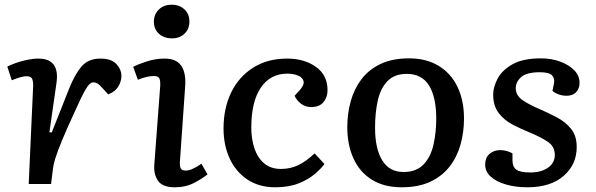

<svg xmlns="http://www.w3.org/2000/svg" viewBox="-20 -782 2531 816"><path d="M121 -419Q121 -438 116 -448Q111 -458 92 -458Q73 -458 30 -441L11 -499Q24 -506 46.5 -514Q69 -522 94.5 -527.5Q120 -533 143 -533Q235 -533 220 -429L190 -220L200 -219L274 -406Q299 -468 327.5 -500.5Q356 -533 407 -533Q453 -533 474.5 -510Q496 -487 496 -459Q496 -436 482.5 -414Q469 -392 440 -381L415 -408Q406 -419 396.5 -425.5Q387 -432 377 -432Q369 -432 360.5 -424.5Q352 -417 339 -393.5Q326 -370 304 -321Q265 -237 244.5 -187.5Q224 -138 215 -108.5Q206 -79 204 -56L197 0H102Z M634 -690Q634 -721 655 -741.5Q676 -762 710 -762Q743 -762 764 -742Q785 -722 785 -691Q785 -659 764.5 -639Q744 -619 711 -619Q677 -619 655.5 -638.5Q634 -658 634 -690ZM661 -418Q662 -441 656.5 -450Q651 -459 634 -459Q621 -459 604.5 -455.5Q588 -452 566 -443L546 -498Q567 -509 604 -521Q641 -533 679 -533Q729 -533 750 -503Q771 -473 767 -416L745 -100Q743 -78 747.5 -67.5Q752 -57 770 -57Q794 -57 836 -86L862 -41Q843 -25 806.5 -5.5Q770 14 723 14Q670 14 651 -14.5Q632 -43 636 -85Z M1200 -533Q1273 -533 1322.5 -498Q1372 -463 1372 -399Q1372 -368 1354.5 -347.5Q1337 -327 1303 -327Q1278 -327 1259.5 -341Q1241 -355 1232 -375L1255 -400Q1274 -422 1270 -437.5Q1266 -453 1246.5 -461Q1227 -469 1201 -469Q1129 -469 1088.5 -409.5Q1048 -350 1048 -239Q1048 -191 1061.5 -151Q1075 -111 1103 -87.5Q1131 -64 1174 -64Q1214 -64 1247.5 -80Q1281 -96 1317 -130L1359 -85Q1346 -67 1319 -43.5Q1292 -20 1250 -3Q1208 14 1150 14Q1081 14 1031.5 -19Q982 -52 956 -108.5Q930 -165 930 -236Q930 -322 962.5 -389Q995 -456 1056 -494.5Q1117 -533 1200 -533Z M1687 14Q1613 14 1561 -18Q1509 -50 1482.5 -108Q1456 -166 1456 -242Q1456 -299 1470.5 -351.5Q1485 -404 1516 -445Q1547 -486 1597 -510Q1647 -534 1719 -534Q1792 -534 1844.5 -502Q1897 -470 1924.5 -412.5Q1952 -355 1952 -278Q1952 -221 1937.5 -168.5Q1923 -116 1891.5 -75Q1860 -34 1809.5 -10Q1759 14 1687 14ZM1695 -51Q1750 -51 1780.5 -83.5Q1811 -116 1822.5 -168Q1834 -220 1834 -278Q1834 -369 1803.5 -418.5Q1773 -468 1709 -468Q1656 -468 1626.5 -437Q1597 -406 1585.5 -354.5Q1574 -303 1574 -239Q1574 -150 1604.5 -100.5Q1635 -51 1695 -51Z M2235 -49Q2279 -49 2308.5 -69Q2338 -89 2338 -124Q2338 -160 2306.5 -180.5Q2275 -201 2231 -219Q2194 -234 2158.5 -252.5Q2123 -271 2099.5 -301.5Q2076 -332 2076 -380Q2076 -412 2095 -448Q2114 -484 2158.5 -509Q2203 -534 2279 -534Q2323 -534 2360 -520.5Q2397 -507 2420 -484Q2443 -461 2443 -431Q2444 -408 2429.5 -391.5Q2415 -375 2388 -375Q2369 -375 2352.5 -381.5Q2336 -388 2328 -396L2334 -425Q2339 -448 2326.5 -461.5Q2314 -475 2274 -475Q2218 -475 2195 -454.5Q2172 -434 2172 -407Q2172 -376 2201.5 -356Q2231 -336 2274 -318Q2311 -302 2347 -283Q2383 -264 2407 -234.5Q2431 -205 2431 -157Q2431 -83 2375.5 -34.5Q2320 14 2221 14Q2171 14 2130 2Q2089 -10 2065.5 -31.5Q2042 -53 2042 -82Q2042 -112 2060.5 -128Q2079 -144 2106 -144Q2122 -144 2136 -139.5Q2150 -135 2158 -130V-101Q2158 -73 2174.5 -61Q2191 -49 2235 -49Z"/></svg>

Font: Literata 7pt Medium
Style: Italic
Weight: 500
Italic angle: -2°
Designer: Latin by Veronika Burian and Jose Scaglione. Greek by Irene Vlachou. Cyrillic by Vera Evstafieva
Foundry: TypeTogether
Version: Version 3.002